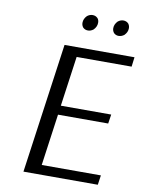

<svg xmlns="http://www.w3.org/2000/svg" viewBox="-90 -882 715 946"><g transform="rotate(10 267.5 -409.5)"><path d="M473 -48 466 0H94L185 -650H535L529 -602H254L219 -352H471L464 -306H213L177 -48ZM423 -809Q436 -819 450 -819Q465 -819 475 -809Q483 -799 483 -786Q483 -766 467 -750Q454 -740 439 -740Q425 -740 415 -750Q407 -760 407 -773Q407 -793 423 -809ZM269 -809Q282 -819 296 -819Q311 -819 321 -809Q329 -801 329 -786Q329 -766 313 -750Q300 -740 286 -740Q271 -740 261 -750Q253 -760 253 -773Q253 -793 269 -809Z"/></g></svg>

Font: ArsenalItalic
Style: Italic
Weight: 400
Italic angle: -9°
Designer: Andrij Shevchenko
Foundry: Stairsfor.com
Version: Version 1.000